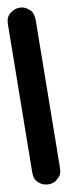

<svg xmlns="http://www.w3.org/2000/svg" viewBox="-56 -461 180 512"><path d="M46 25Q55 31 66 31Q87 31 97 16Q107 6 104 -13L39 -409Q34 -430 22 -435Q13 -441 3 -441Q-16 -441 -28 -426Q-38 -416 -35 -397L30 -1Q33 18 46 25Z"/></svg>

Font: Sangu Suruhee
Style: Regular
Weight: 400
Designer: Hasan Shazil
Foundry: Thaana Type Foundry
Version: Version 1.010